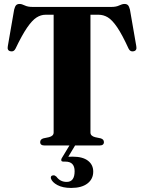

<svg xmlns="http://www.w3.org/2000/svg" viewBox="-20 -735 728 970"><path d="M145 -700H542.5Q567 -700 582.2 -707.5Q597.5 -715 609 -715Q620.5 -715 626.5 -708.8Q632.5 -702.5 636.5 -686.5L668.5 -502Q673 -479.5 655 -476Q638 -472 629.5 -489.5Q597 -560.5 571.8 -597.5Q546.5 -634.5 524.5 -647.5Q502.5 -660.5 478.5 -660.5H437V-65.5Q437 -48 460.5 -42L489 -36Q505 -31 505 -17Q505 0 482.5 0H205.5Q183 0 183 -17Q183 -31 199 -36L227.5 -42Q251 -48 251 -65.5V-660.5H209.5Q186.5 -660.5 164.5 -646.5Q142.5 -632.5 117 -595.5Q91.5 -558.5 58.5 -489.5Q50 -472 33 -476Q15 -479.5 19.5 -502L51.5 -686.5Q55.5 -702.5 61.5 -708.8Q67.5 -715 79 -715Q90 -715 105 -707.5Q120 -700 145 -700ZM333.5 -4.5H362L325 57Q334.5 56.5 348 56.5Q398 56.5 424.5 77Q451 97.5 451 132Q451 169.5 421.8 192Q392.5 214.5 339.5 214.5Q297 214.5 270 200Q243 185.5 237 166Q235 152 248 151Q253 150 257 152Q261 154 265 157.5Q284 184 317 184Q357 184 357 130Q357 81.5 310.5 81.5H300Q292 81.5 290 76.8Q288 72 291.5 65Z"/></svg>

Font: Fraunces 72pt S000
Style: Bold
Weight: 700
Version: Version 1.000; ttfautohint (v1.8.3)